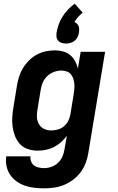

<svg xmlns="http://www.w3.org/2000/svg" viewBox="-20 -812 640 1045"><path d="M220 213Q193 213 166.5 210Q140 207 115.5 198.5Q91 190 70 175Q49 160 35 139Q21 118 15.5 92Q10 66 14 39H146Q144 54 149.5 67.5Q155 81 166 89Q177 97 191.5 100Q206 103 220 103Q240 103 260 96Q280 89 295.5 74.5Q311 60 319.5 40.5Q328 21 331 1L344 -73Q330 -54 312 -38Q294 -22 273 -11.5Q252 -1 230 3.5Q208 8 185 8Q158 8 132 -0.5Q106 -9 88.5 -28Q71 -47 61.5 -72Q52 -97 48.5 -123.5Q45 -150 47 -178Q49 -206 54 -234L72 -344Q76 -369 83.5 -393.5Q91 -418 104.5 -440.5Q118 -463 137.5 -482.5Q157 -502 180 -514.5Q203 -527 228.5 -532.5Q254 -538 279 -538Q302 -538 323.5 -532Q345 -526 361.5 -512.5Q378 -499 388.5 -479.5Q399 -460 404 -439L419 -530H552L461 19Q457 46 447 73Q437 100 420 123.5Q403 147 379.5 165Q356 183 329.5 194Q303 205 275.5 209Q248 213 220 213ZM258 -102Q276 -102 294.5 -107Q313 -112 328 -124.5Q343 -137 351.5 -154Q360 -171 363 -189L381 -299Q383 -314 384.5 -328.5Q386 -343 384.5 -357Q383 -371 378.5 -384.5Q374 -398 365.5 -408Q357 -418 343.5 -423Q330 -428 315 -428Q295 -428 275 -421Q255 -414 239 -399.5Q223 -385 214 -365.5Q205 -346 202 -326L184 -216Q180 -195 181 -174.5Q182 -154 191.5 -137Q201 -120 219 -111Q237 -102 258 -102ZM339 -575Q327 -575 315.5 -578.5Q304 -582 296.5 -590.5Q289 -599 287.5 -611Q286 -623 288 -635Q292 -658 300 -680Q308 -702 321 -722.5Q334 -743 350.5 -760.5Q367 -778 387 -792L430 -743Q417 -733 405.5 -720Q394 -707 385 -692Q393 -689 399 -683Q405 -677 408 -669.5Q411 -662 411 -653Q411 -644 410 -635Q408 -623 402.5 -611Q397 -599 386.5 -590.5Q376 -582 363.5 -578.5Q351 -575 339 -575Z"/></svg>

Font: Iosevka Curly XBdEx
Style: Italic
Weight: 800
Width: 7
Italic angle: -9°
Monospace: yes
Designer: Belleve Invis
Foundry: Belleve Invis
Version: Version 11.1.0; ttfautohint (v1.8.3)